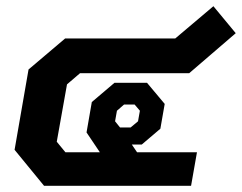

<svg xmlns="http://www.w3.org/2000/svg" viewBox="-20 -599 780 619"><path d="M27 -116 72 -375 190 -475H545L668 -579L740 -492L590 -363H238L196 -327L163 -142L191 -108H302L259 -172L276 -270L349 -332H454L511 -264L497 -184L437 -133H405L422 -108H615L596 0H122ZM401 -188 425 -208 431 -242 414 -262H380L357 -242L351 -208L367 -188Z"/></svg>

Font: Chakra Petch
Style: Bold Italic
Weight: 700
Italic angle: -10°
Designer: Katatrad Aksorn Co.,Ltd.
Foundry: Cadson Demak Co.,Ltd.
Version: Version 1.000; ttfautohint (v1.6)